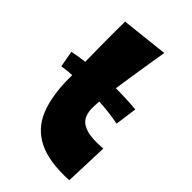

<svg xmlns="http://www.w3.org/2000/svg" viewBox="-227 -825 909 909"><g transform="rotate(45 227.5 -370.5)"><path d="M420 1Q291 8 216 -29.5Q141 -67 109.5 -145.5Q78 -224 78 -339Q78 -349 78 -361Q44 -359 12 -354L-3 -436Q36 -444 77 -449Q76 -512 75.5 -582.5Q75 -653 76 -717L312 -743Q300 -669 288.5 -598Q277 -527 268 -463Q340 -463 404 -457L389 -347Q326 -359 257 -363Q256 -344 255 -327Q253 -291 266 -264.5Q279 -238 317 -225.5Q355 -213 428 -219Z"/></g></svg>

Font: Marhey ExtraBold
Style: Regular
Weight: 800
Designer: Nur Syamsi & Bustanul Arifin
Foundry: Namelatype
Version: Version 1.000; ttfautohint (v1.8.4.7-5d5b)